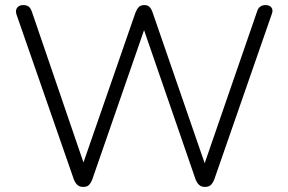

<svg xmlns="http://www.w3.org/2000/svg" viewBox="-20 -731 1136 757"><path d="M308 6Q294 6 285.5 -1.5Q277 -9 271 -24L45 -674Q40 -690 47.5 -700.5Q55 -711 72 -711Q85 -711 93 -705Q101 -699 106 -684L325 -44H293L514 -681Q520 -696 527.5 -703.5Q535 -711 549 -711Q562 -711 569.5 -703.5Q577 -696 582 -681L802 -44H772L993 -684Q997 -698 1005.5 -704.5Q1014 -711 1027 -711Q1043 -711 1050.5 -701Q1058 -691 1051 -674L825 -24Q819 -9 811 -1.5Q803 6 788 6Q774 6 765.5 -1.5Q757 -9 751 -24L538 -641H558L344 -24Q338 -9 330.5 -1.5Q323 6 308 6Z"/></svg>

Font: Nunito ExtraLight Light
Style: Regular
Weight: 300
Version: Version 3.602